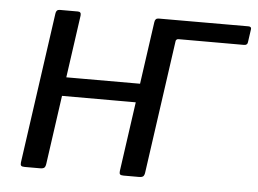

<svg xmlns="http://www.w3.org/2000/svg" viewBox="-43 -584 857 638"><g transform="rotate(5 385.0 -265.0)"><path d="M751.2 -467.5H533.3Q525 -467.5 523.4 -458.8L462.1 -530L760.8 -530.3Q771.7 -530.3 770 -520.7L763.9 -477.9Q763.1 -467.5 751.2 -467.5ZM202.1 -517.2 131.5 -16.7Q130.2 -7.2 126.3 -3.6Q122.3 0 111.9 0H60.7Q51.5 0 48.9 -3.1Q46.2 -6.2 47.2 -14.1L118.1 -516.4Q119.6 -530 131.4 -530H192.2Q203.6 -530 202.1 -517.2ZM532 -517.2 461.4 -16.7Q460.1 -7.2 456.2 -3.6Q452.2 0 441.8 0H390.6Q381.4 0 378.8 -3.1Q376.1 -6.2 377.1 -14.1L448 -516.4Q449.5 -530 461.3 -530H522.1Q533.5 -530 532 -517.2ZM114.6 -246.1Q104.4 -246.1 105.2 -256.5L111.7 -299.1Q112.5 -308.7 122.9 -308.7L460.6 -308.9Q471 -308.9 470.2 -299.4L463.7 -256.5Q462.9 -246.1 451 -246.1Z"/></g></svg>

Font: Libre Franklin Thin
Style: Italic
Weight: 100
Italic angle: -8°
Designer: Pablo Impallari, Rodrigo Fuenzalida, Nhung Nguyen
Foundry: Impallari Type
Version: Version 3.000